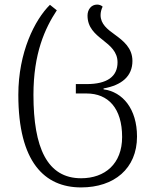

<svg xmlns="http://www.w3.org/2000/svg" viewBox="-20 -567 673 838"><path d="M334 251C478 251 578 169 578 29C578 -91 516 -166 432 -177V-181C511 -195 558 -234 558 -301C558 -358 518 -389 481 -416C449 -439 419 -462 419 -501C419 -513 422 -526 428 -538C423 -543 414 -547 404 -547C378 -547 362 -525 362 -499C362 -447 395 -419 428 -393C461 -367 493 -341 493 -295C493 -233 448 -200 358 -200H311V-159H358C452 -159 513 -95 513 31C513 148 438 211 334 211C186 211 126 78 126 -153C126 -334 176 -443 228 -522L198 -546C132 -481 60 -339 60 -153C60 140 174 251 334 251Z"/></svg>

Font: Noto Serif Georgian Light
Style: Regular
Weight: 300
Designer: Monotype Design Team, Akaki Razmadze
Foundry: Google LLC
Version: Version 2.003